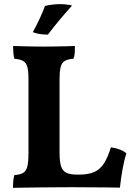

<svg xmlns="http://www.w3.org/2000/svg" viewBox="-20 -900 642 923"><path d="M361.7 -60.7Q406.2 -60.7 434.3 -73.7Q462.4 -86.8 480.6 -115.8Q498.8 -144.8 513.2 -191.9Q537.6 -188.4 557 -180.8Q576.4 -173.2 587.5 -162.7Q576.5 -128.7 568.8 -84.5Q561 -40.3 556.5 2Q532.3 1 493.5 1Q454.7 1 410.9 0.5Q367.1 0 327.5 0Q300.6 0 259.9 0.3Q219.2 0.5 176 1Q132.7 1.5 96.6 2Q60.4 2.5 42.4 3Q42.4 -15.2 43.9 -31.2Q45.5 -47.1 49 -58.3Q76 -60.3 90.7 -68.5Q105.5 -76.8 111.2 -98.9Q116.9 -120.9 116.9 -163.6V-518.7Q116.9 -558.5 111.4 -578.5Q105.9 -598.6 91.2 -606.9Q76.5 -615.2 48.9 -617.7Q45.4 -629.4 44.2 -647.1Q42.9 -664.9 42.9 -679Q69.2 -678 93 -677.5Q116.8 -677 141.2 -676.5Q165.6 -676 191.6 -676Q214.6 -676 241.4 -676.5Q268.2 -677 294.2 -677.5Q320.3 -678 340.3 -679Q340.3 -662.3 339.3 -646.1Q338.3 -629.9 333.2 -617.7Q306.6 -615.7 291.9 -607.4Q277.2 -599.2 271.7 -578.3Q266.3 -557.5 266.3 -517.3V-166.2Q266.3 -124.5 273.3 -101.6Q280.3 -78.8 298.5 -69.7Q316.6 -60.7 350 -60.7ZM210.1 -733.6Q187.7 -733.6 170.8 -736.4Q154 -739.3 137.7 -745.4Q154.7 -775.7 170.5 -809.7Q186.3 -843.7 196.3 -871.5Q214 -875.6 232.3 -877.8Q250.6 -880.1 268.3 -880.1Q301.6 -880.1 326.3 -873.1Q295.1 -838.5 266.8 -804.7Q238.5 -771 210.1 -733.6Z"/></svg>

Font: Vollkorn
Style: Regular
Weight: 400
Designer: Friedrich Althausen
Foundry: Friedrich Althausen
Version: Version 5.001